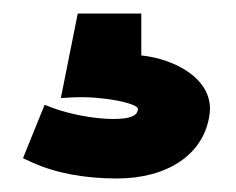

<svg xmlns="http://www.w3.org/2000/svg" viewBox="-20 -34 349 284"><path d="M14 200 27 206C62 222 105 230 153 230C227 230 282 195 290 135C297 83 238 53 189 48V-14H95L70 111L89 110C133 108 184 119 184 127C184 136 175 142 148 142C117 142 81 134 59 126L46 121Z"/></svg>

Font: Charger Sport
Style: Blk
Weight: 900
Designer: Jasper
Foundry: Cannot Into Space Fonts
Version: Version 1.1